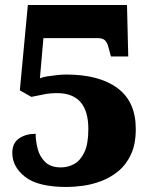

<svg xmlns="http://www.w3.org/2000/svg" viewBox="-20 -735 599 765"><path d="M246 10Q132 10 80.5 -30Q29 -70 29 -126Q29 -165 56 -183.5Q83 -202 122 -202Q122 -174 130 -142.5Q138 -111 160 -89.5Q182 -68 223 -68Q251 -68 275.5 -81.5Q300 -95 316 -128Q332 -161 332 -221Q332 -364 207 -364Q179 -364 155 -359Q131 -354 105 -349L59 -375L91 -715H486L491 -510H422L412 -547Q408 -564 399 -573.5Q390 -583 371 -583H153L139 -423Q150 -428 169.5 -431Q189 -434 209.5 -436Q230 -438 244 -438Q375 -438 448 -384Q521 -330 521 -221Q521 -161 502 -120Q483 -79 452 -53.5Q421 -28 384.5 -14Q348 0 311.5 5Q275 10 246 10Z"/></svg>

Font: Noto Serif Tamil Black
Style: Regular
Weight: 900
Designer: Indian Type Foundry, Tom Grace, and the Monotype Design Team
Foundry: Monotype Imaging Inc.
Version: Version 2.004; ttfautohint (v1.8.4.7-5d5b)